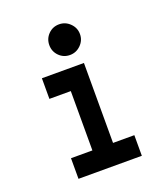

<svg xmlns="http://www.w3.org/2000/svg" viewBox="-131 -803 787 897"><g transform="rotate(-20 262.5 -354.5)"><path d="M105 -500H314V-102.5H419.9V0H105V-102.5H211.4V-397.5H105ZM266.1 -709.5Q297.4 -709.5 320.1 -687Q342.8 -664.6 342.8 -633.3Q342.8 -602.1 320.1 -579.6Q297.4 -557.1 266.1 -557.1Q234.4 -557.1 212.4 -579.3Q190.4 -601.6 190.4 -633.3Q190.4 -665 212.4 -687.3Q234.4 -709.5 266.1 -709.5Z"/></g></svg>

Font: Anka/Coder Condensed
Style: Bold
Weight: 700
Width: 4
Monospace: yes
Version: Version 001.100